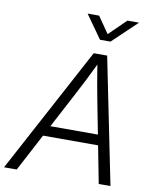

<svg xmlns="http://www.w3.org/2000/svg" viewBox="-129 -1017 872 1092"><g transform="rotate(10 307.0 -471.5)"><path d="M-29.3 0 360.4 -727.5H438L585.4 0H517.6L424.8 -479Q417 -520 408 -571.3Q398.9 -622.6 387.2 -696.3H406.2Q370.6 -623 345 -571.8Q319.3 -520.5 296.9 -479L43.9 0ZM133.8 -215.8 144 -275.9H503.9L493.7 -215.8ZM353.5 -943.4 419.4 -848.1 517.1 -943.4H583L582.5 -941.9L442.9 -809.1H382.3L288.1 -941.9V-943.4Z"/></g></svg>

Font: Inter 28pt Light
Style: Italic
Weight: 300
Italic angle: -9.3988°
Designer: Rasmus Andersson
Foundry: rsms
Version: Version 4.001;git-66647c0bb